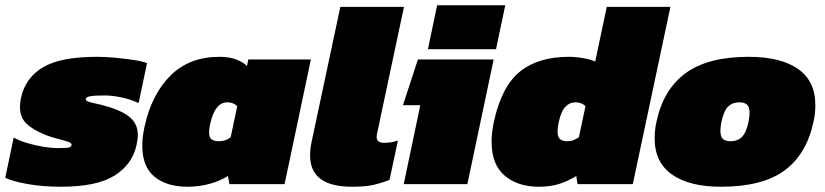

<svg xmlns="http://www.w3.org/2000/svg" viewBox="-52 -700 3135 730"><path d="M180 10Q112 10 54.5 0Q-3 -10 -32 -24L0 -177Q21 -165 51.5 -156Q82 -147 112.5 -142Q143 -137 164 -137Q187 -137 202.5 -138Q218 -139 220 -148Q222 -156 207 -161Q192 -166 168.5 -172Q145 -178 121 -187Q72 -207 48 -230.5Q24 -254 24 -293Q24 -301 25 -310Q26 -319 28 -329Q45 -405 112 -444.5Q179 -484 317 -484Q349 -484 386 -480.5Q423 -477 456 -472Q489 -467 507 -460L475 -308Q446 -322 410.5 -329.5Q375 -337 347 -337Q333 -337 316.5 -336.5Q300 -336 288 -333.5Q276 -331 274 -324Q273 -314 302 -308.5Q331 -303 366 -292Q422 -274 447 -249.5Q472 -225 472 -187Q472 -178 470.5 -168.5Q469 -159 467 -148Q451 -75 383.5 -32.5Q316 10 180 10Z M661 10Q582 10 535.5 -28Q489 -66 489 -146Q489 -162 491 -179.5Q493 -197 497 -216Q524 -341 596 -412.5Q668 -484 782 -484Q819 -484 845.5 -474Q872 -464 887 -449L892 -474H1130L1030 0H820L815 -31Q785 -12 745 -1Q705 10 661 10ZM780 -163Q794 -163 805 -167Q816 -171 825 -178L850 -296Q836 -311 812 -311Q764 -311 746 -224Q743 -208 743 -197Q743 -176 753.5 -169.5Q764 -163 780 -163Z M1286 10Q1127 10 1127 -109Q1127 -134 1133 -162L1242 -674H1484L1382 -194Q1381 -190 1380.5 -186Q1380 -182 1380 -179Q1380 -157 1409 -157Q1437 -157 1461 -166L1429 -16Q1395 -3 1365.5 3.5Q1336 10 1286 10Z M1575 -513 1610 -680H1869L1834 -513ZM1483 0 1546 -300H1480L1537 -474H1825L1725 0Z M1997 10Q1917 10 1867 -32Q1817 -74 1817 -162Q1817 -196 1826 -238Q1855 -371 1924.5 -427.5Q1994 -484 2111 -484Q2137 -484 2165.5 -479Q2194 -474 2211 -466L2255 -674H2497L2354 0H2144L2139 -31Q2109 -12 2075 -1Q2041 10 1997 10ZM2104 -163Q2118 -163 2128 -167Q2138 -171 2149 -178L2174 -296Q2160 -311 2136 -311Q2114 -311 2097.5 -294Q2081 -277 2072 -234Q2068 -217 2068 -200Q2068 -178 2078 -170.5Q2088 -163 2104 -163Z M2689 10Q2569 10 2503 -36.5Q2437 -83 2437 -174Q2437 -188 2438.5 -204Q2440 -220 2444 -237Q2470 -360 2555 -422Q2640 -484 2794 -484Q2916 -484 2982 -438Q3048 -392 3048 -300Q3048 -286 3046.5 -270Q3045 -254 3041 -237Q3015 -114 2931 -52Q2847 10 2689 10ZM2726 -163Q2752 -163 2768.5 -179Q2785 -195 2794 -237Q2796 -248 2797 -256Q2798 -264 2798 -271Q2798 -294 2788 -302.5Q2778 -311 2758 -311Q2733 -311 2716.5 -295Q2700 -279 2691 -237Q2687 -218 2687 -202Q2687 -180 2697 -171.5Q2707 -163 2726 -163Z"/></svg>

Font: Kanit Black
Style: Italic
Weight: 900
Italic angle: -12°
Designer: Katatrad Team
Foundry: CadsonDemak
Version: Version 2.000; ttfautohint (v1.8.3)